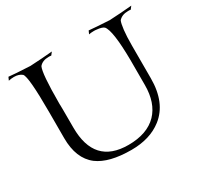

<svg xmlns="http://www.w3.org/2000/svg" viewBox="-145 -854 1104 1059"><g transform="rotate(-30 406.5 -325.0)"><path d="M409 20Q267 20 196 -33Q119 -92 119 -222V-389Q119 -613 98 -637Q79 -653 48 -653Q30 -653 13 -649L22 -669Q55 -665 157 -660Q196 -662 232 -664.5Q268 -667 299 -670L285 -652Q281 -653 277 -653Q273 -653 268 -653Q229 -653 209 -629Q191 -593 191 -403V-395Q192 -398 192 -247Q192 -12 408 -12Q528 -12 591 -77Q651 -140 651 -253V-414Q649 -602 619 -637Q607 -648 573 -651Q568 -652 563.5 -652Q559 -652 554 -652Q538 -652 524 -649L533 -669Q571 -665 662 -660Q702 -662 737.5 -664.5Q773 -667 805 -670L791 -652Q787 -653 783 -653Q779 -653 774 -653Q735 -653 714 -629Q707 -613 702.5 -574.5Q698 -536 698 -476V-269Q698 -113 603 -39Q527 20 409 20Z"/></g></svg>

Font: Gideon Roman
Style: Regular
Weight: 400
Designer: Robert E. Leuschke
Foundry: Robert E. Leuschke
Version: Version 2.010